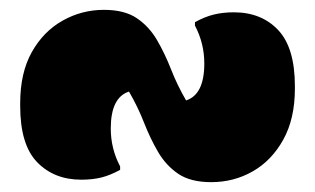

<svg xmlns="http://www.w3.org/2000/svg" viewBox="-20 -495 640 390"><path d="M409 -125Q367 -125 342 -142Q317 -159 301 -186.5Q285 -214 272.5 -246Q260 -278 242 -309Q205 -297 205 -234Q205 -193 224 -157V-150Q204 -139 186 -134.5Q168 -130 145 -130Q90 -130 55.5 -165.5Q21 -201 21 -280V-285Q21 -347 44.5 -389Q68 -431 107 -453Q146 -475 191 -475Q233 -475 258 -458Q283 -441 299 -413.5Q315 -386 327.5 -354Q340 -322 358 -291Q395 -303 395 -366Q395 -407 376 -443V-450Q396 -461 414.5 -465.5Q433 -470 455 -470Q511 -470 545 -434Q579 -398 579 -320V-315Q579 -254 555.5 -211.5Q532 -169 493.5 -147Q455 -125 409 -125Z"/></svg>

Font: Recursive Mn Csl St Blk
Style: Regular
Weight: 900
Monospace: yes
Version: Version 1.079;hotconv 1.0.112;makeotfexe 2.5.65598; ttfautoh